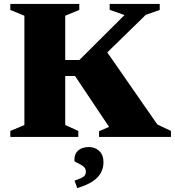

<svg xmlns="http://www.w3.org/2000/svg" viewBox="-20 -696 889 976"><path d="M780 -63 849 -30.5V0H483.5V-29L534.5 -51L361.5 -309.5H239V-391H383.5L613 -619.5L537.5 -646V-676H792V-645.5L721 -620.5L451.5 -357.5L507 -456ZM311.5 -616V-60.5L378 -30.5V0H32.5V-30.5L104 -60.5V-616L32.5 -645.5V-676H383V-645.5ZM359 222.5Q396 209.5 406.2 200.8Q416.5 192 416.5 177Q416.5 162.5 407.8 153.8Q399 145 387.2 139.2Q375.5 133.5 366.8 129Q358 124.5 358 120Q358 84.5 378.5 68Q399 51.5 431.5 51.5Q464 51.5 485 71.8Q506 92 506 129Q506 157.5 493 182Q480 206.5 450.8 226Q421.5 245.5 372.5 260Z"/></svg>

Font: Newsreader 16pt 16pt ExtraBold
Style: Regular
Weight: 800
Version: Version 1.003